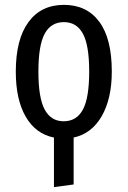

<svg xmlns="http://www.w3.org/2000/svg" viewBox="-20 -558 525 790"><path d="M283 8V201L202 212V8Q127 -7 86 -77.5Q45 -148 45 -263Q45 -396 97 -467Q149 -538 243 -538Q337 -538 388.5 -468.5Q440 -399 440 -264Q440 -152 398.5 -80Q357 -8 283 8ZM347 -264Q347 -372 321 -419.5Q295 -467 243 -467Q190 -467 164 -419.5Q138 -372 138 -263Q138 -155 164 -107Q190 -59 242 -59Q295 -59 321 -107Q347 -155 347 -264Z"/></svg>

Font: Fira Sans Compressed
Style: Regular
Weight: 400
Width: 1
Designer: bBox Type GmbH & Carrois Corporate GbR & Edenspiekermann AG
Foundry: bBox Type GmbH & Carrois Corporate GbR & Edenspiekermann AG
Version: Version 4.301